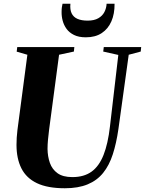

<svg xmlns="http://www.w3.org/2000/svg" viewBox="-20 -994 773 1024"><path d="M666.5 -702 611.5 -305.5Q600.5 -229.5 581.5 -170.8Q562.5 -112 530 -71.8Q497.5 -31.5 447.5 -10.8Q397.5 10 326 10Q234 10 177.2 -17Q120.5 -44 94.2 -96Q68 -148 68 -221.5Q68 -240.5 69.2 -260Q70.5 -279.5 73 -300.5L126 -702L69 -718.5L72 -743H376.5L374 -719L295 -702L242 -303.5Q238.5 -275.5 236 -249.2Q233.5 -223 233.5 -200Q234 -159.5 246 -125.2Q258 -91 286.8 -70.2Q315.5 -49.5 366 -49.5Q428 -49.5 468.2 -78.5Q508.5 -107.5 532.2 -167.5Q556 -227.5 566.5 -320L611 -701L530.5 -719L533.5 -743H733L730.5 -719ZM438 -795Q400 -795 374.8 -807.5Q349.5 -820 335 -840Q320.5 -860 314.2 -883.8Q308 -907.5 308.5 -931Q308.5 -944.5 310 -955.2Q311.5 -966 313.5 -974H355.5Q352.5 -943 362 -923Q371.5 -903 393 -893.5Q414.5 -884 447.5 -884Q482.5 -884 504.5 -896.8Q526.5 -909.5 537 -930.2Q547.5 -951 548.5 -974H591Q591.5 -920 574 -880Q556.5 -840 522.5 -817.5Q488.5 -795 438 -795Z"/></svg>

Font: Merriweather 120pt ExtraBold
Style: Italic
Weight: 800
Italic angle: -7.8°
Version: Version 2.101